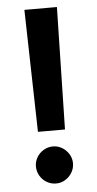

<svg xmlns="http://www.w3.org/2000/svg" viewBox="-52 -740 395 781"><g transform="rotate(-5 145.0 -349.5)"><path d="M200.2 -208H89.8L78.1 -707H210.9ZM69.3 -68.4Q69.3 -88.4 79.6 -105.7Q89.8 -123 107.4 -133.3Q125 -143.6 145.5 -143.6Q165 -143.6 182.4 -133.3Q199.7 -123 210.2 -105.7Q220.7 -88.4 220.7 -68.4Q220.7 -47.9 210.2 -30.3Q199.7 -12.7 182.4 -2.4Q165 7.8 145.5 7.8Q125 7.8 107.4 -2.4Q89.8 -12.7 79.6 -30.3Q69.3 -47.9 69.3 -68.4Z"/></g></svg>

Font: Pretendard SemiBold
Style: Regular
Weight: 600
Designer: Base glyphs from Inter by Rasmus Andersson; Hangeul glyphs from Noto Sans CJK(Source Han Sans) by Jang Soo-young and Kan
Foundry: Kil Hyung-jin
Version: Version 1.309